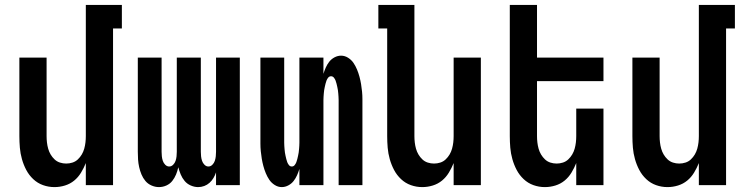

<svg xmlns="http://www.w3.org/2000/svg" viewBox="-20 -755 3040 783"><path d="M202 8Q178 8 155.5 0Q133 -8 115.5 -24.5Q98 -41 87 -62Q76 -83 69.5 -106Q63 -129 61 -152.5Q59 -176 59 -200V-520H170V-200Q170 -187 171.5 -174Q173 -161 176.5 -148.5Q180 -136 186.5 -125Q193 -114 202.5 -105Q212 -96 224.5 -92Q237 -88 250 -88Q263 -88 275.5 -92Q288 -96 297.5 -105Q307 -114 313.5 -125Q320 -136 323.5 -148.5Q327 -161 328.5 -174Q330 -187 330 -200V-735H477V-639H441V0H330V-90Q322 -70 310.5 -51Q299 -32 282.5 -18.5Q266 -5 245 1.5Q224 8 202 8Z M628 8Q613 8 598 1.5Q583 -5 573 -17Q563 -29 557 -43.5Q551 -58 547.5 -73.5Q544 -89 543 -104.5Q542 -120 542 -136V-520H639V-136Q639 -127 640 -117.5Q641 -108 644 -99Q647 -90 654 -83Q661 -76 670 -76Q679 -76 686 -83Q693 -90 696 -99Q699 -108 700 -117.5Q701 -127 701 -136V-520H799V-136Q799 -127 800 -117.5Q801 -108 804 -99Q807 -90 814 -83Q821 -76 830 -76Q839 -76 846 -83Q853 -90 856 -99Q859 -108 860 -117.5Q861 -127 861 -136V-520H958V0H861V-52Q857 -40 850.5 -29Q844 -18 834.5 -9.5Q825 -1 813 3.5Q801 8 788 8Q773 8 758 1.5Q743 -5 733 -17Q723 -29 717 -43.5Q711 -58 707 -73Q704 -58 698 -43.5Q692 -29 682.5 -17Q673 -5 658.5 1.5Q644 8 628 8Z M1129 8Q1114 8 1100.5 -0.5Q1087 -9 1078.5 -21.5Q1070 -34 1064 -48.5Q1058 -63 1054 -78Q1050 -93 1047.5 -108Q1045 -123 1043.5 -138.5Q1042 -154 1042 -169.5Q1042 -185 1042 -200V-520H1139V-200Q1139 -193 1139 -186.5Q1139 -180 1139 -173Q1139 -166 1139.5 -159.5Q1140 -153 1140.5 -146Q1141 -139 1142 -132.5Q1143 -126 1144.5 -119.5Q1146 -113 1147.5 -106.5Q1149 -100 1151.5 -93.5Q1154 -87 1158.5 -81.5Q1163 -76 1170 -76Q1177 -76 1181.5 -81.5Q1186 -87 1188.5 -93.5Q1191 -100 1192.5 -106.5Q1194 -113 1195.5 -119.5Q1197 -126 1198 -132.5Q1199 -139 1199.5 -146Q1200 -153 1200.5 -159.5Q1201 -166 1201 -173Q1201 -180 1201 -186.5Q1201 -193 1201 -200V-520H1299V-454Q1303 -467 1308.5 -479.5Q1314 -492 1322.5 -503Q1331 -514 1344 -521Q1357 -528 1371 -528Q1386 -528 1399.5 -519.5Q1413 -511 1421.5 -498.5Q1430 -486 1436 -471.5Q1442 -457 1446 -442Q1450 -427 1452.5 -412Q1455 -397 1456.5 -381.5Q1458 -366 1458 -350.5Q1458 -335 1458 -320V0H1361V-320Q1361 -327 1361 -333.5Q1361 -340 1361 -347Q1361 -354 1360.5 -360.5Q1360 -367 1359.5 -374Q1359 -381 1358 -387.5Q1357 -394 1355.5 -400.5Q1354 -407 1352.5 -413.5Q1351 -420 1348.5 -426.5Q1346 -433 1341.5 -438.5Q1337 -444 1330 -444Q1323 -444 1318.5 -438.5Q1314 -433 1311.5 -426.5Q1309 -420 1307.5 -413.5Q1306 -407 1304.5 -400.5Q1303 -394 1302 -387.5Q1301 -381 1300.5 -374Q1300 -367 1299.5 -360.5Q1299 -354 1299 -347Q1299 -340 1299 -333.5Q1299 -327 1299 -320V0H1201V-66Q1197 -53 1191.5 -40.5Q1186 -28 1177.5 -17Q1169 -6 1156 1Q1143 8 1129 8Z M1702 8Q1678 8 1655.5 0Q1633 -8 1615.5 -24.5Q1598 -41 1587 -62Q1576 -83 1569.5 -106Q1563 -129 1561 -152.5Q1559 -176 1559 -200V-639H1523V-735H1670V-200Q1670 -187 1671.5 -174Q1673 -161 1676.5 -148.5Q1680 -136 1686.5 -125Q1693 -114 1702.5 -105Q1712 -96 1724.5 -92Q1737 -88 1750 -88Q1763 -88 1775.5 -92Q1788 -96 1797.5 -105Q1807 -114 1813.5 -125Q1820 -136 1823.5 -148.5Q1827 -161 1828.5 -174Q1830 -187 1830 -200V-520H1941V0H1830V-90Q1822 -70 1810.5 -51Q1799 -32 1782.5 -18.5Q1766 -5 1745 1.5Q1724 8 1702 8Z M2202 8Q2178 8 2155.5 0Q2133 -8 2115.5 -24.5Q2098 -41 2087 -62Q2076 -83 2069.5 -106Q2063 -129 2061 -152.5Q2059 -176 2059 -200V-735H2170V-520H2441V-424H2170V-200Q2170 -187 2171.5 -174Q2173 -161 2176.5 -148.5Q2180 -136 2186.5 -125Q2193 -114 2202.5 -105Q2212 -96 2224.5 -92Q2237 -88 2250 -88Q2263 -88 2275.5 -92Q2288 -96 2297.5 -105Q2307 -114 2313.5 -125Q2320 -136 2323.5 -148.5Q2327 -161 2328.5 -174Q2330 -187 2330 -200V-312H2441V0H2330V-90Q2322 -70 2310.5 -51Q2299 -32 2282.5 -18.5Q2266 -5 2245 1.5Q2224 8 2202 8Z M2702 8Q2678 8 2655.5 0Q2633 -8 2615.5 -24.5Q2598 -41 2587 -62Q2576 -83 2569.5 -106Q2563 -129 2561 -152.5Q2559 -176 2559 -200V-520H2670V-200Q2670 -187 2671.5 -174Q2673 -161 2676.5 -148.5Q2680 -136 2686.5 -125Q2693 -114 2702.5 -105Q2712 -96 2724.5 -92Q2737 -88 2750 -88Q2763 -88 2775.5 -92Q2788 -96 2797.5 -105Q2807 -114 2813.5 -125Q2820 -136 2823.5 -148.5Q2827 -161 2828.5 -174Q2830 -187 2830 -200V-735H2977V-639H2941V0H2830V-90Q2822 -70 2810.5 -51Q2799 -32 2782.5 -18.5Q2766 -5 2745 1.5Q2724 8 2702 8Z"/></svg>

Font: Iosevka Fixed
Style: Bold
Weight: 700
Monospace: yes
Designer: Belleve Invis
Foundry: Belleve Invis
Version: Version 32.3.0